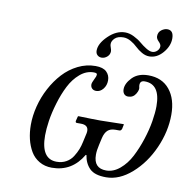

<svg xmlns="http://www.w3.org/2000/svg" viewBox="-75 -722 807 809"><g transform="rotate(10 328.0 -317.5)"><path d="M303.2 -414.1Q271.5 -414.1 244.6 -391.1Q217.8 -368.2 200.2 -333.5Q182.6 -298.8 170.2 -257.3Q157.7 -215.8 152.3 -179.9Q147 -144 147 -117.2Q147 -16.1 213.9 -16.1Q236.8 -16.1 254.6 -26.1Q272.5 -36.1 283.2 -53.2Q293.9 -70.3 299.8 -85.4Q305.7 -100.6 309.1 -117.2L315.9 -147.9Q318.8 -158.2 318.8 -166Q318.8 -191.9 287.1 -191.9H270Q262.7 -191.9 264.2 -200.2L269 -219.2L271 -221.2Q333 -219.2 366.2 -219.2L464.8 -221.2L465.8 -219.2L461.9 -200.2Q458.5 -191.9 452.1 -191.9H435.1Q413.6 -191.9 401.9 -181.2Q390.1 -170.4 384.8 -147.9L377.9 -117.2Q372.1 -92.8 372.1 -74.2Q372.1 -16.1 425.8 -16.1Q456.5 -16.1 484.1 -39.3Q511.7 -62.5 530 -97.9Q548.3 -133.3 562 -175.3Q575.7 -217.3 581.8 -254.9Q587.9 -292.5 587.9 -319.8Q587.9 -414.1 521 -414.1Q498 -414.1 502 -388.2Q506.8 -376.5 495.6 -357.7Q484.4 -338.9 462.9 -338.9Q451.7 -338.9 445.3 -346.4Q439 -354 439 -366.2Q439 -391.1 463.6 -416.5Q488.3 -441.9 532.2 -441.9Q590.8 -441.9 623.3 -402.1Q655.8 -362.3 655.8 -294.9Q655.8 -223.6 624.3 -152.3Q592.8 -81.1 539.8 -34.4Q486.8 12.2 430.2 12.2Q381.3 12.2 359.9 -9.3Q338.4 -30.8 333 -65.9H330.1Q284.2 12.2 198.2 12.2Q168 12.2 144.5 -1.5Q121.1 -15.1 107.4 -38.3Q93.8 -61.5 86.9 -90.1Q80.1 -118.7 80.1 -150.9Q80.1 -189.9 90.6 -231Q101.1 -272 121.1 -309.6Q141.1 -347.2 168.2 -376.7Q195.3 -406.2 231.2 -424.1Q267.1 -441.9 306.2 -441.9Q338.4 -441.9 353.3 -427.5Q368.2 -413.1 368.2 -391.1Q368.2 -369.6 355.7 -354.2Q343.3 -338.9 326.2 -338.9Q314.9 -338.9 308.3 -345.5Q301.8 -352.1 301.8 -362.8Q301.8 -369.6 311 -388.2Q314.5 -395.5 315.7 -398.4Q316.9 -401.4 317.4 -406Q317.9 -410.6 314.2 -412.4Q310.5 -414.1 303.2 -414.1ZM298.8 -506.8Q298.8 -537.1 332.8 -570.1Q366.7 -603 404.8 -603Q422.9 -603 442.1 -593.5Q461.4 -584 474.9 -572.5Q488.3 -561 503.7 -551.5Q519 -542 529.8 -542Q542 -542 551 -550.8Q560.1 -559.6 560.1 -570.8Q560.1 -579.6 549.6 -589.8Q539.1 -600.1 539.1 -610.8Q539.1 -627.9 551.8 -637.5Q564.5 -647 577.1 -647Q604 -647 604 -611.8Q604 -579.6 578.9 -550.3Q553.7 -521 521 -521Q504.9 -521 488.8 -530.3Q472.7 -539.6 460.9 -551Q449.2 -562.5 433.1 -571.8Q417 -581.1 400.9 -581.1Q377 -581.1 364.5 -569.3Q352.1 -557.6 352.1 -543.9Q352.1 -538.1 355.5 -528.8Q358.9 -519.5 358.9 -514.2Q358.9 -500 348.1 -490.5Q337.4 -481 324.2 -481Q313.5 -481 306.2 -487.8Q298.8 -494.6 298.8 -506.8Z"/></g></svg>

Font: Common Serif News
Style: Italic
Weight: 450
Italic angle: -12°
Designer: Philipp H. Poll, Khaled Hosny
Foundry: Stefan Peev, Context Ltd.
Version: Version 1.026